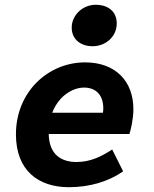

<svg xmlns="http://www.w3.org/2000/svg" viewBox="-20 -768 640 800"><path d="M267.1 12C355.7 12 434.6 -13.1 493 -54.2L447.4 -145.2C401.7 -115 355.5 -93 298.7 -93C235.2 -93 183 -124.2 183 -213.5C183 -340.8 266.5 -403.1 330.2 -403.1C379.1 -403.1 410.4 -372.7 410.4 -316.2C410.4 -303.3 407.7 -289.5 404.4 -277.7L443.6 -298.4H163.7L148.7 -209.6H519.2C524.9 -226.2 535.8 -271.9 535.8 -313.2C535.8 -428.4 462.6 -508.1 334.2 -508.1C182.2 -508.1 46.4 -386.7 46.4 -208.1C46.4 -57.7 139.7 12 267.1 12ZM365.4 -575.3C421.4 -575.3 466.4 -616.1 466.4 -670.3C466.4 -720.9 429.7 -748.1 378.8 -748.1C323.1 -748.1 278.8 -703.8 278.8 -653.1C278.8 -600.8 320.4 -575.3 365.4 -575.3Z"/></svg>

Font: Source Code Variable
Style: Italic
Weight: 400
Italic angle: -11°
Monospace: yes
Designer: Paul D. Hunt, Teo Tuominen
Foundry: Adobe Systems Incorporated
Version: Version 1.005;PS 1.0;hotconv 16.6.54;makeotf.lib2.5.65590